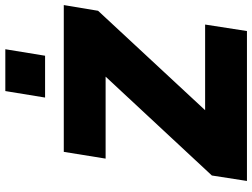

<svg xmlns="http://www.w3.org/2000/svg" viewBox="-136 -834 970 739"><g transform="rotate(-90 349.5 -465.0)"><path d="M22 0 43 -135 484 -609 500 -544H108L134 -705H699L677 -573L234 -96L217 -161H624L599 0ZM343 -777 368 -930H529L504 -777Z"/></g></svg>

Font: Nunito Sans 6pt Black
Style: Italic
Weight: 900
Italic angle: -9°
Version: Version 3.101;gftools[0.9.27]